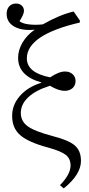

<svg xmlns="http://www.w3.org/2000/svg" viewBox="-20 -824 497 1072"><path d="M335.9 228 314.9 210Q374 149.4 374 100.1Q374 62.5 348.1 41.5Q322.3 20.5 252.9 1Q140.1 -28.8 94 -68.4Q47.9 -107.9 47.9 -174.8Q46.9 -237.8 91.1 -288.3Q135.3 -338.9 210.9 -361.8V-363.8Q81.1 -399.9 81.1 -501Q81.1 -544.4 105.7 -586.4Q130.4 -628.4 173.8 -658.2Q102.5 -651.4 59.8 -675.5Q17.1 -699.7 17.1 -747.1Q17.1 -772.9 31.5 -788.6Q45.9 -804.2 69.8 -804.2Q89.4 -804.2 101.6 -792.7Q113.8 -781.2 113.8 -763.2Q113.8 -743.7 88.9 -706.1Q101.6 -693.4 138.7 -688.2Q175.8 -683.1 219.2 -688Q311 -740.7 391.1 -759.8L425.8 -710V-698.2Q129.9 -629.4 129.9 -498Q129.9 -418 259.8 -392.1Q309.1 -424.8 342.8 -424.8Q368.7 -424.8 385.3 -409.9Q401.9 -395 401.9 -372.1Q401.9 -347.2 385 -332Q368.2 -316.9 340.8 -316.9Q306.2 -316.9 258.8 -345.2Q179.7 -320.3 137.9 -281.2Q96.2 -242.2 96.2 -192.9Q96.2 -147 134.8 -118.9Q173.3 -90.8 274.9 -64Q364.7 -41 398.4 -11.2Q432.1 18.6 432.1 74.2Q432.1 150.4 335.9 228Z"/></svg>

Font: Literata Light
Style: Regular
Weight: 300
Designer: Latin by Veronika Burian and Jose Scaglione. Greek by Irene Vlachou. Cyrillic by Vera Evstafieva.
Foundry: TypeTogether
Version: Version 3.021